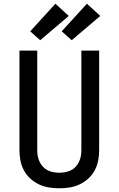

<svg xmlns="http://www.w3.org/2000/svg" viewBox="-20 -1008 640 1036"><path d="M300 8Q272 8 244 3.5Q216 -1 190.5 -13Q165 -25 144 -44Q123 -63 109.5 -88Q96 -113 90.5 -140.5Q85 -168 85 -196V-735H181V-196Q181 -180 184 -164.5Q187 -149 194 -134.5Q201 -120 212 -108Q223 -96 237.5 -89Q252 -82 268 -79Q284 -76 300 -76Q316 -76 332 -79Q348 -82 362.5 -89Q377 -96 388 -108Q399 -120 406 -134.5Q413 -149 416 -164.5Q419 -180 419 -196V-735H515V-196Q515 -168 509.5 -140.5Q504 -113 490.5 -88Q477 -63 456 -44Q435 -25 409.5 -13Q384 -1 356 3.5Q328 8 300 8ZM367 -791 313 -839 449 -988 521 -922ZM197 -791 143 -839 279 -988 351 -922Z"/></svg>

Font: Iosevka Custom Medium Extended
Style: Regular
Weight: 500
Width: 7
Monospace: yes
Designer: Belleve Invis
Foundry: Belleve Invis
Version: Version 11.2.4; ttfautohint (v1.8.4)